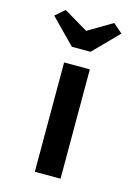

<svg xmlns="http://www.w3.org/2000/svg" viewBox="-117 -829 641 894"><g transform="rotate(15 204.0 -382.5)"><path d="M142 0V-527H266V0ZM158 -607 41 -726 86 -765 218 -687H188L320 -765L365 -726L248 -607Z"/></g></svg>

Font: Lexend Giga Medium
Style: Regular
Weight: 500
Designer: Bonnie Shaver-Troup, Thomas Jockin
Foundry: Lexend
Version: Version 1.007